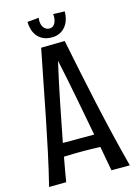

<svg xmlns="http://www.w3.org/2000/svg" viewBox="-128 -915 693 988"><g transform="rotate(-15 219.0 -420.5)"><path d="M338.9 6.8 314.9 -124Q291.5 -125 268.6 -125.5Q245.6 -126 222.2 -126Q197.3 -126 171.9 -125.5Q146.5 -125 121.1 -124Q114.7 -90.8 109.1 -58.6Q103.5 -26.4 98.1 5.9L6.8 6.8Q28.3 -79.6 47.1 -167.5Q65.9 -255.4 83.5 -343.8Q101.1 -432.1 118.2 -520.5Q135.3 -608.9 152.8 -695.8L278.8 -698.2Q314 -522 352.8 -344.2Q391.6 -166.5 437 6.8ZM219.2 -608.9Q195.8 -505.9 174.8 -402.1Q153.8 -298.3 133.8 -193.8Q155.3 -192.9 176.3 -193.4Q197.3 -193.8 219.2 -193.8Q240.2 -193.8 260.3 -193.4Q280.3 -192.9 300.8 -193.8Q281.2 -298.8 261.2 -402.3Q241.2 -505.9 219.2 -608.9ZM318.4 -845.2Q318.4 -821.8 312 -801.3Q305.7 -780.8 293.2 -765.6Q280.8 -750.5 262.7 -741.7Q244.6 -732.9 221.2 -732.9Q194.8 -732.9 175.8 -741.7Q156.7 -750.5 144.3 -765.4Q131.8 -780.3 125.7 -800.3Q119.6 -820.3 119.1 -842.3L181.2 -848.1Q180.2 -844.2 179.7 -840.3Q179.2 -836.4 179.2 -832Q179.2 -822.8 181.6 -813.5Q184.1 -804.2 189.2 -796.9Q194.3 -789.6 202.4 -784.9Q210.4 -780.3 221.2 -780.3Q231.4 -780.3 238.5 -785.4Q245.6 -790.5 250 -798.6Q254.4 -806.6 256.3 -816.4Q258.3 -826.2 258.3 -835Q258.3 -837.9 257.8 -841.1Q257.3 -844.2 257.3 -847.2Z"/></g></svg>

Font: Englebert
Style: Regular
Weight: 400
Designer: Astigmatic (AOETI)
Foundry: Astigmatic (AOETI)
Version: Version 1.000